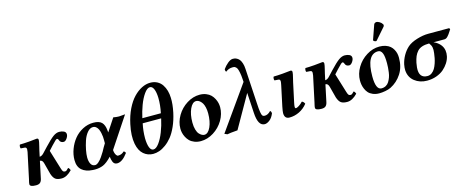

<svg xmlns="http://www.w3.org/2000/svg" viewBox="-39 -1297 4608 1907"><g transform="rotate(-15 2265.0 -343.0)"><path d="M277.8 -318.8 264.2 -254.9Q288.1 -254.9 314 -285.2L357.9 -332Q418.5 -396.5 451.4 -420.2Q484.4 -443.8 514.2 -443.8Q540.5 -443.8 561.8 -433.8Q583 -423.8 583 -400.9Q583 -381.3 566.9 -358.6Q550.8 -335.9 533.2 -335.9Q517.1 -335.9 507.1 -343Q497.1 -350.1 494.1 -358.9Q491.2 -367.7 486.6 -374.8Q481.9 -381.8 475.1 -381.8Q469.2 -381.8 457.3 -371.1Q445.3 -360.4 416 -329.1L376 -285.2L436 -88.9Q443.4 -64.5 450.2 -56.6Q457 -48.8 470.2 -48.8Q479.5 -48.8 486.6 -54Q493.7 -59.1 507.8 -74.2Q513.7 -72.3 519.8 -62.5Q525.9 -52.7 526.9 -45.9Q473.1 9.8 420.9 9.8Q378.4 9.8 357.2 -5.6Q335.9 -21 321.8 -63L291 -180.2Q281.7 -215.8 255.9 -215.8L219.2 -43Q213.9 -16.1 200 -3.2Q186 9.8 157.2 9.8Q94.2 9.8 94.2 -17.1Q94.2 -23.9 95.9 -32.7Q97.7 -41.5 100.3 -52.7Q103 -64 104 -67.9L160.2 -332Q163.1 -346.7 163.1 -358.9Q163.1 -379.4 144 -380.9L104 -383.8Q99.6 -390.1 100.3 -403.6Q101.1 -417 106 -422.9Q139.6 -422.9 198.5 -427.5Q257.3 -432.1 282.2 -436Q298.8 -436 298.8 -418Q298.8 -410.2 295.9 -395.5Q293 -380.9 286.9 -356.2Q280.8 -331.5 277.8 -318.8Z M902.3 -180.2 924.3 -216.8V-251Q924.3 -267.1 923.1 -283.9Q921.9 -300.8 917 -323.2Q912.1 -345.7 904.5 -362.3Q897 -378.9 883.1 -390.9Q869.1 -402.8 850.6 -402.8Q818.8 -402.8 792.2 -370.6Q765.6 -338.4 750.2 -292.2Q734.9 -246.1 726.3 -201.9Q717.8 -157.7 717.8 -127Q717.8 -85 732.2 -58.6Q746.6 -32.2 776.4 -32.2Q792 -32.2 812 -49.6Q832 -66.9 850.1 -93.3Q868.2 -119.6 880.9 -141.1Q893.6 -162.6 902.3 -180.2ZM864.7 -443.8Q925.3 -443.8 951.4 -416.7Q977.5 -389.6 982.4 -334L984.4 -312L1071.3 -443.8Q1104.5 -438 1121.6 -438H1134.8Q1142.6 -438 1192.4 -442.9L985.4 -130.9Q985.4 -119.6 989 -104.7Q992.7 -89.8 1001.2 -76.9Q1009.8 -64 1020.5 -64Q1057.6 -64 1082.5 -89.8Q1096.2 -86.4 1101.6 -69.8Q1044.9 7.8 991.7 7.8Q976.1 7.8 965.3 0.2Q954.6 -7.3 949 -21.7Q943.4 -36.1 940.9 -47.4Q938.5 -58.6 936.5 -75.2Q886.7 -22.9 848.4 -6.6Q810.1 9.8 760.7 9.8Q746.6 9.8 739.7 8.8Q668.9 4.9 629.2 -29.8Q589.4 -64.5 589.4 -133.8Q589.4 -189.5 610.4 -245.1Q631.3 -300.8 667 -344.7Q702.6 -388.7 754.9 -416.3Q807.1 -443.8 864.7 -443.8Z M1528.3 -311H1338.4Q1322.3 -236.8 1322.3 -161.1Q1323.2 -102.1 1336.4 -67.1Q1349.6 -32.2 1375.5 -32.2Q1402.8 -32.2 1433.1 -72.8Q1463.4 -113.3 1488 -176.3Q1512.7 -239.3 1528.3 -311ZM1499.5 -639.2Q1471.2 -639.2 1439.9 -595Q1408.7 -550.8 1385.5 -488.5Q1362.3 -426.3 1348.1 -360.8H1538.6Q1555.7 -441.4 1554.2 -515.1Q1552.7 -572.3 1538.6 -605.7Q1524.4 -639.2 1499.5 -639.2ZM1217.3 -334Q1234.9 -418 1267.8 -485.4Q1300.8 -552.7 1341.1 -594.7Q1381.3 -636.7 1425.8 -658.9Q1470.2 -681.2 1514.2 -681.2Q1554.2 -681.2 1585.2 -664.6Q1616.2 -647.9 1635 -619.6Q1653.8 -591.3 1663.6 -556.9Q1673.3 -522.5 1674.3 -482.9Q1677.2 -419.9 1659.2 -334Q1643.1 -259.8 1616.2 -199.7Q1589.4 -139.6 1558.6 -101.3Q1527.8 -63 1492.4 -37.4Q1457 -11.7 1424.8 -1Q1392.6 9.8 1362.3 9.8Q1306.6 9.8 1264.6 -26.1Q1222.7 -62 1208.5 -134.8Q1192.4 -219.2 1217.3 -334Z M1907.2 -387.2Q1869.1 -387.2 1843 -330.3Q1816.9 -273.4 1816.9 -189.9Q1816.9 -147.9 1826.2 -116.7Q1835.4 -85.4 1849.6 -70.3Q1863.8 -55.2 1877 -48.6Q1890.1 -42 1901.9 -42Q1939.9 -42 1966.1 -98.6Q1992.2 -155.3 1992.2 -238.8Q1992.2 -272.9 1985.8 -300Q1979.5 -327.1 1970 -343Q1960.4 -358.9 1948.5 -369.4Q1936.5 -379.9 1926.5 -383.5Q1916.5 -387.2 1907.2 -387.2ZM1852.1 9.8Q1815.9 9.8 1786.4 -2Q1756.8 -13.7 1738.5 -32Q1720.2 -50.3 1708 -74Q1695.8 -97.7 1690.9 -119.6Q1686 -141.6 1686 -162.1Q1686 -231.4 1724.1 -295.7Q1762.2 -359.9 1825.4 -399.4Q1888.7 -439 1957 -439Q1993.2 -439 2022.7 -427.2Q2052.2 -415.5 2070.6 -397.2Q2088.9 -378.9 2101.1 -355.2Q2113.3 -331.5 2118.2 -309.6Q2123 -287.6 2123 -267.1Q2123 -197.8 2085 -133.5Q2046.9 -69.3 1983.6 -29.8Q1920.4 9.8 1852.1 9.8Z M2604.5 -75.2Q2587.4 -31.7 2559.6 -10.3Q2531.7 11.2 2508.3 11.2Q2439 11.2 2431.6 -126L2419.4 -334L2229.5 0Q2144 6.8 2123.5 12.2L2094.7 0L2412.6 -449.2L2410.6 -478Q2408.2 -517.6 2402.6 -545.4Q2397 -573.2 2391.1 -586.9Q2385.3 -600.6 2375.5 -607.9Q2365.7 -615.2 2359.9 -616.2Q2354 -617.2 2343.8 -617.2Q2303.2 -617.2 2273.4 -591.8Q2269 -593.3 2266.4 -601.3Q2263.7 -609.4 2264.6 -619.1Q2286.1 -649.9 2315.2 -674.1Q2344.2 -698.2 2368.7 -698.2Q2378.9 -698.2 2388.7 -696.3Q2398.4 -694.3 2412.1 -686.5Q2425.8 -678.7 2436 -665.5Q2446.3 -652.3 2454.6 -627.4Q2462.9 -602.5 2464.4 -568.8L2485.4 -213.9Q2488.8 -147.5 2493.9 -117.2Q2499 -86.9 2506.3 -78.4Q2513.7 -69.8 2529.3 -69.8Q2562.5 -69.8 2591.3 -101.1Q2602.1 -99.1 2604.5 -75.2Z M2887.2 -318.8 2845.2 -123Q2838.4 -92.3 2838.4 -78.1Q2838.4 -62 2849.1 -62Q2857.9 -62 2879.9 -75.4Q2901.9 -88.9 2919.4 -108.9Q2928.7 -108.9 2937 -99.4Q2945.3 -89.8 2948.2 -81.1Q2914.1 -37.1 2865 -12.9Q2815.9 11.2 2763.2 11.2Q2711.4 11.2 2711.4 -47.9Q2711.4 -64.9 2721.2 -113.8L2765.1 -319.8Q2771 -348.6 2771 -358.9Q2771 -379.4 2753.4 -380.9L2713.4 -383.8Q2709 -390.1 2709.7 -403.6Q2710.4 -417 2715.3 -422.9Q2749 -422.9 2807.6 -427.5Q2866.2 -432.1 2891.1 -436Q2908.2 -436 2908.2 -418Q2908.2 -410.2 2905.3 -395.5Q2902.3 -380.9 2896.2 -356.2Q2890.1 -331.5 2887.2 -318.8Z M3213.9 -318.8 3200.2 -254.9Q3224.1 -254.9 3250 -285.2L3293.9 -332Q3354.5 -396.5 3387.5 -420.2Q3420.4 -443.8 3450.2 -443.8Q3476.6 -443.8 3497.8 -433.8Q3519 -423.8 3519 -400.9Q3519 -381.3 3502.9 -358.6Q3486.8 -335.9 3469.2 -335.9Q3453.1 -335.9 3443.1 -343Q3433.1 -350.1 3430.2 -358.9Q3427.2 -367.7 3422.6 -374.8Q3418 -381.8 3411.1 -381.8Q3405.3 -381.8 3393.3 -371.1Q3381.3 -360.4 3352.1 -329.1L3312 -285.2L3372.1 -88.9Q3379.4 -64.5 3386.2 -56.6Q3393.1 -48.8 3406.2 -48.8Q3415.5 -48.8 3422.6 -54Q3429.7 -59.1 3443.8 -74.2Q3449.7 -72.3 3455.8 -62.5Q3461.9 -52.7 3462.9 -45.9Q3409.2 9.8 3356.9 9.8Q3314.5 9.8 3293.2 -5.6Q3272 -21 3257.8 -63L3227.1 -180.2Q3217.8 -215.8 3191.9 -215.8L3155.3 -43Q3149.9 -16.1 3136 -3.2Q3122.1 9.8 3093.3 9.8Q3030.3 9.8 3030.3 -17.1Q3030.3 -23.9 3032 -32.7Q3033.7 -41.5 3036.4 -52.7Q3039.1 -64 3040 -67.9L3096.2 -332Q3099.1 -346.7 3099.1 -358.9Q3099.1 -379.4 3080.1 -380.9L3040 -383.8Q3035.6 -390.1 3036.4 -403.6Q3037.1 -417 3042 -422.9Q3075.7 -422.9 3134.5 -427.5Q3193.4 -432.1 3218.3 -436Q3234.9 -436 3234.9 -418Q3234.9 -410.2 3231.9 -395.5Q3229 -380.9 3222.9 -356.2Q3216.8 -331.5 3213.9 -318.8Z M3661.6 -169.9Q3661.6 -32.2 3720.7 -32.2Q3746.1 -32.2 3766.1 -43.5Q3786.1 -54.7 3798.1 -74.5Q3810.1 -94.2 3818.4 -116.7Q3826.7 -139.2 3830.3 -167Q3834 -194.8 3835.4 -215.8Q3836.9 -236.8 3836.9 -259.8Q3836.9 -330.6 3824.7 -360.8Q3811 -397 3780.8 -397Q3661.6 -397 3661.6 -169.9ZM3532.7 -162.1Q3532.7 -231.4 3571 -295.7Q3609.4 -359.9 3672.9 -399.4Q3736.3 -439 3805.7 -439Q3841.3 -439 3869.4 -429.2Q3897.5 -419.4 3915.3 -404.1Q3933.1 -388.7 3944.8 -367.4Q3956.5 -346.2 3961.2 -325Q3965.8 -303.7 3965.8 -280.8Q3965.8 -185.5 3921.6 -117.7Q3877.4 -49.8 3806.6 -14.2Q3783.2 -2.9 3749.3 3.4Q3715.3 9.8 3686 9.8Q3649.9 9.8 3621.6 -2.2Q3593.3 -14.2 3576.9 -32.2Q3560.5 -50.3 3550.3 -74.2Q3540 -98.1 3536.4 -119.4Q3532.7 -140.6 3532.7 -162.1ZM3841.8 -682.1Q3850.1 -682.1 3868.7 -672.9Q3889.2 -661.6 3898.9 -645Q3902.8 -641.1 3902.8 -633.8Q3902.8 -625 3897.9 -619.1L3799.8 -506.8Q3793.9 -499 3789.1 -499Q3782.2 -499 3772.5 -503.7Q3762.7 -508.3 3762.7 -513.2V-517.1Q3762.7 -518.1 3763.2 -519.8Q3763.7 -521.5 3763.7 -522Q3764.2 -523.4 3765.1 -525.9Q3766.1 -528.3 3766.6 -529.8L3814 -665Q3816.9 -672.9 3825 -677.5Q3833 -682.1 3841.8 -682.1Z M4193.4 -32.2Q4217.8 -32.2 4237.8 -46.9Q4257.8 -61.5 4270.5 -83Q4283.2 -104.5 4293 -133.5Q4302.7 -162.6 4307.1 -186.3Q4311.5 -210 4314.5 -233.9Q4319.8 -271 4314.7 -294.7Q4309.6 -318.4 4291.5 -340.8Q4249 -340.8 4218.8 -330.8Q4188.5 -320.8 4169.4 -299.6Q4150.4 -278.3 4139.4 -252.4Q4128.4 -226.6 4120.1 -188Q4114.3 -157.7 4113.3 -141.1Q4104 -32.2 4193.4 -32.2ZM4449.2 -340.8H4336.4Q4372.6 -326.2 4398.4 -298.6Q4424.3 -271 4431.2 -232.9Q4436 -202.1 4429.2 -171.9Q4421.9 -138.2 4401.6 -106.2Q4381.3 -74.2 4350.6 -47.6Q4319.8 -21 4274.9 -4.9Q4230 11.2 4178.2 11.2Q4104 11.2 4051 -30.3Q3998 -71.8 3993.2 -144Q3991.7 -168.5 3998.5 -204.1Q4008.8 -250.5 4032.7 -292.7Q4056.6 -335 4091.3 -366.2Q4126.5 -397 4189.9 -416.5Q4253.4 -436 4306.2 -436H4523.4L4530.3 -423.8Q4527.3 -419.4 4516.8 -402.8Q4506.3 -386.2 4501 -379.2Q4495.6 -372.1 4486.1 -361.1Q4476.6 -350.1 4467.5 -345.5Q4458.5 -340.8 4449.2 -340.8Z"/></g></svg>

Font: Common Serif
Style: Bold Italic
Weight: 700
Italic angle: -12°
Designer: Philipp H. Poll, Khaled Hosny
Foundry: Stefan Peev, Context Ltd.
Version: Version 1.026